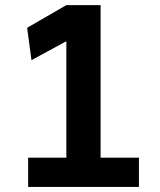

<svg xmlns="http://www.w3.org/2000/svg" viewBox="-20 -733 626 753"><path d="M90.3 0V-114.7H240.2V-571.3L103.5 -497.1L86.4 -624L240.2 -712.9H374.5V-114.7H524.9V0Z"/></svg>

Font: Andika New Basic
Style: Bold
Weight: 700
Designer: Victor Gaultney, Annie Olsen, Pablo Ugerman
Foundry: SIL International
Version: Version 5.500; ttfautohint (v1.8.3)